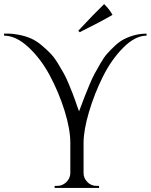

<svg xmlns="http://www.w3.org/2000/svg" viewBox="-60 -922 739 942"><path d="M331 -764 324 -771Q400 -853 451 -902Q478 -875 492 -849Q428 -812 331 -764ZM-40 -757Q-33 -757 -15 -757Q3 -757 34 -751Q65 -745 91.5 -733.5Q118 -722 143.5 -700.5Q169 -679 187 -660.5Q205 -642 223.5 -612Q242 -582 253.5 -561Q265 -540 279 -506Q297 -463 308.5 -430.5Q320 -398 321 -394Q325 -384 328 -376Q331 -383 340 -407.5Q349 -432 356.5 -451Q364 -470 378.5 -505Q393 -540 404 -560Q415 -580 432.5 -610.5Q450 -641 466 -659Q482 -677 504.5 -698Q527 -719 549 -730Q603 -757 659 -757V-747Q603 -747 544.5 -688Q486 -629 444.5 -545.5Q403 -462 376.5 -372.5Q350 -283 350 -220V-73Q350 -48 368.5 -29Q387 -10 414 -10H426V0H208V-10H221Q246 -10 265 -28Q284 -46 285 -72V-221Q285 -288 257 -378Q229 -468 185 -550.5Q141 -633 80 -690Q19 -747 -40 -747Z"/></svg>

Font: Cinzel Decorative
Style: Regular
Weight: 400
Designer: Natanael Gama
Version: Version 1.001;PS 001.001;hotconv 1.0.56;makeotf.lib2.0.21325